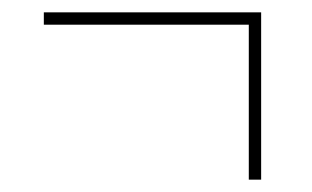

<svg xmlns="http://www.w3.org/2000/svg" viewBox="-20 -396 505 311"><path d="M383 -105H403V-376H51V-356H383Z"/></svg>

Font: Noto Serif Display Condensed ExtraBold
Style: Italic
Weight: 800
Width: 3
Italic angle: -12°
Designer: Monotype Design Team
Foundry: Monotype Imaging Inc.
Version: Version 2.009